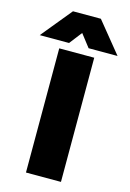

<svg xmlns="http://www.w3.org/2000/svg" viewBox="-222 -979 708 1044"><g transform="rotate(15 132.0 -456.5)"><path d="M54 -913H211L351 -741H188L133 -812L78 -741H-87ZM34 -699H231V0H34Z"/></g></svg>

Font: Readiness ExtraBold
Style: Regular
Weight: 800
Designer: Katatrad Team
Foundry: CadsonDemak
Version: Version 1.00;January 16, 2020;FontCreator 12.0.0.2550 64-bit